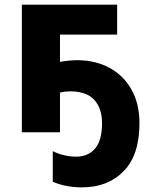

<svg xmlns="http://www.w3.org/2000/svg" viewBox="-20 -569 658 826"><path d="M484 -420H238V-303Q280 -310 312 -310Q390 -310 450.5 -277.5Q511 -245 545.5 -184Q580 -123 580 -39Q580 98 512 167.5Q444 237 333 237Q263 237 207 213V81Q227 92 254.5 98.5Q282 105 307 105Q359 105 389 70Q419 35 419 -39Q419 -103 385.5 -139.5Q352 -176 282 -176Q260 -176 238 -171V0H74V-549H484Z"/></svg>

Font: Noto Sans UI ExtraBold
Style: Regular
Weight: 800
Designer: Monotype Design Team
Foundry: Monotype Imaging Inc.
Version: Version 1.001